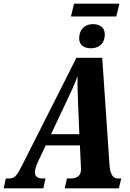

<svg xmlns="http://www.w3.org/2000/svg" viewBox="-56 -1030 711 1050"><path d="M332 -940H580L597 -1010H349ZM441 -766C478 -766 517 -785 517 -843C517 -879 490 -898 452 -898C406 -898 377 -867 377 -820C377 -784 403 -766 441 -766ZM193 -54H179C150 -54 135 -64 135 -88C135 -102 140 -120 152 -146L194 -235H381L386 -127C386 -120 387 -112 387 -105C387 -68 365 -54 329 -54H310L298 0H594L607 -54H589C554 -54 544 -92 542 -141L503 -714H362L68 -132C36 -68 24 -54 -5 -54H-24L-36 0H181ZM307 -474C337 -537 351 -566 368 -614C367 -566 369 -524 371 -465L378 -296H223Z"/></svg>

Font: Noto Serif Condensed Extra
Style: Italic
Weight: 800
Width: 3
Italic angle: -12°
Designer: Monotype Design Team
Foundry: Monotype Imaging Inc.
Version: Version 1.901